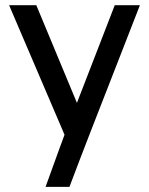

<svg xmlns="http://www.w3.org/2000/svg" viewBox="-20 -521 575 741"><path d="M208 56.2 229 -1 15.1 -501H120.1L276.9 -124L422.9 -501H520Q491.2 -426.8 434.3 -281.2Q377.4 -135.7 332.5 -20.3Q287.6 95.2 248 200.2H155.8Q172.9 152.3 208 56.2Z"/></svg>

Font: Perun
Style: Regular
Weight: 400
Version: Version 1.0000